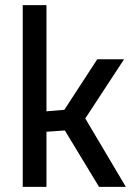

<svg xmlns="http://www.w3.org/2000/svg" viewBox="-20 -732 530 752"><path d="M69 -712H162V-296L232 -302L361 -500H466L314 -268L473 0H368L234 -221L162 -216V0H69Z"/></svg>

Font: sheba-seeBold
Style: Regular
Weight: 600
Designer: Mohamed Galeb, the designers
Foundry: Kief Type Foundry
Version: Version 2.010; ttfautohint (v1.5.33-1714) -l 8 -r 50 -G 200 